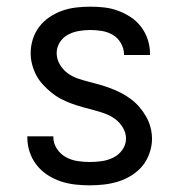

<svg xmlns="http://www.w3.org/2000/svg" viewBox="-20 -548 540 576"><path d="M249 8Q227 8 205 5.5Q183 3 162 -4Q141 -11 122 -23.5Q103 -36 89.5 -53.5Q76 -71 69 -92Q62 -113 62 -135Q62 -136 62 -137Q62 -138 62 -139H140Q140 -138 140 -137.5Q140 -137 140 -137Q140 -118 150.5 -102Q161 -86 177 -77Q193 -68 211.5 -65Q230 -62 249 -62Q267 -62 285 -64.5Q303 -67 319.5 -75Q336 -83 347 -98.5Q358 -114 358 -132Q358 -149 349 -164.5Q340 -180 326 -190.5Q312 -201 295.5 -207Q279 -213 262 -217.5Q245 -222 228.5 -226.5Q212 -231 195.5 -237Q179 -243 163.5 -251Q148 -259 134.5 -270Q121 -281 109 -294Q97 -307 89 -322Q81 -337 76.5 -354Q72 -371 72 -389Q72 -410 78.5 -430.5Q85 -451 98 -468Q111 -485 129 -497Q147 -509 167 -516Q187 -523 208.5 -525.5Q230 -528 251 -528Q273 -528 294 -525.5Q315 -523 335 -515.5Q355 -508 373 -496Q391 -484 404 -466.5Q417 -449 423.5 -428.5Q430 -408 430 -387Q430 -386 430 -385Q430 -384 430 -383H352Q352 -384 352 -384.5Q352 -385 352 -385Q352 -402 343 -418Q334 -434 319 -443Q304 -452 286.5 -455Q269 -458 251 -458Q234 -458 216.5 -455Q199 -452 184 -444Q169 -436 159.5 -421Q150 -406 150 -389Q150 -371 159 -355.5Q168 -340 181.5 -329.5Q195 -319 212 -313Q229 -307 245.5 -303Q262 -299 279 -294Q296 -289 312 -283Q328 -277 343.5 -269Q359 -261 373 -250.5Q387 -240 398.5 -226.5Q410 -213 418.5 -198Q427 -183 431.5 -166Q436 -149 436 -131Q436 -110 428.5 -88.5Q421 -67 407.5 -50.5Q394 -34 375 -22Q356 -10 335 -3.5Q314 3 292.5 5.5Q271 8 249 8Z"/></svg>

Font: Iosevka SS04
Style: Regular
Weight: 400
Monospace: yes
Designer: Belleve Invis
Foundry: Belleve Invis
Version: Version 19.0.0; ttfautohint (v1.8.4)